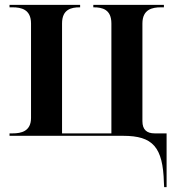

<svg xmlns="http://www.w3.org/2000/svg" viewBox="-20 -556 723 786"><path d="M651 192 652 210H662V-10H613C581 -10 563 -25 563 -60V-460C563 -518 604 -526 638 -526H651V-536H362V-526H364C398 -526 436 -518 436 -460V-10H234V-460C234 -518 272 -526 306 -526H308V-536H19V-526H32C66 -526 107 -518 107 -460V-73C107 -18 66 -10 32 -10H19V0H484C606 0 647 46 651 192Z"/></svg>

Font: Noto Serif Display SemiBold
Style: Regular
Weight: 600
Designer: Monotype Design Team
Foundry: Monotype Imaging Inc.
Version: Version 2.009